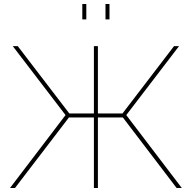

<svg xmlns="http://www.w3.org/2000/svg" viewBox="-20 -941 960 961"><path d="M392 -844V-921H412V-844ZM508 -844V-921H528V-844ZM30 0 308 -365 44 -710H69L327 -373H450V-710H470V-373H593L851 -710H876L612 -365L890 0H864L595 -353H470V0H450V-353H325L55 0Z"/></svg>

Font: Raleway-v4020 Thin
Style: Regular
Weight: 250
Designer: Matt McInerney, Pablo Impallari, Rodrigo Fuenzalida
Foundry: Matt McInerney, Pablo Impallari, Rodrigo Fuenzalida
Version: Version 4.020;PS 004.020;hotconv 1.0.88;makeotf.lib2.5.64775